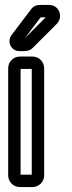

<svg xmlns="http://www.w3.org/2000/svg" viewBox="-20 -729 292 774"><path d="M63 -25V-451H108V-25ZM158 -22V-454C158 -480 137 -501 111 -501H60C34 -501 13 -480 13 -454V-22C13 3 33 25 60 25H111C137 25 158 4 158 -22ZM80 -575 143 -658C144 -658 144 -659 144 -659H164ZM58 -523H78C95 -523 105 -529 112 -536L209 -633C227 -651 226 -680 209 -697C201 -705 190 -709 178 -709H141C125 -709 113 -703 104 -690L26 -587C7 -560 25 -523 58 -523Z"/></svg>

Font: DIN Rundschrift
Style: EngKont
Weight: 400
Width: 3
Version: Version 1.027